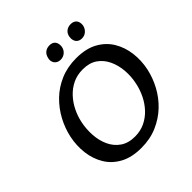

<svg xmlns="http://www.w3.org/2000/svg" viewBox="-221 -1013 1194 1194"><g transform="rotate(-45 376.5 -416.0)"><path d="M348 12Q264 12 207 -19Q150 -50 118.5 -102Q87 -154 79 -218.5Q71 -283 85 -350Q98 -411 128.5 -468Q159 -525 205.5 -570.5Q252 -616 315 -643Q378 -670 455 -670Q540 -670 597 -638.5Q654 -607 685.5 -554.5Q717 -502 725 -437.5Q733 -373 719 -307Q706 -246 675 -188.5Q644 -131 597 -86.5Q550 -42 487.5 -15Q425 12 348 12ZM369 -66Q418 -66 457.5 -85Q497 -104 527 -136Q557 -168 577 -208.5Q597 -249 606 -292Q618 -345 614 -398Q610 -451 589.5 -495Q569 -539 531 -565.5Q493 -592 435 -592Q385 -592 346 -573Q307 -554 277 -522Q247 -490 227 -449.5Q207 -409 198 -366Q187 -313 190.5 -260Q194 -207 214.5 -163Q235 -119 273.5 -92.5Q312 -66 369 -66ZM381 -731Q363 -731 350.5 -739.5Q338 -748 333 -763Q328 -778 333 -795Q338 -818 354 -831Q370 -844 394 -844Q412 -844 423.5 -836.5Q435 -829 440 -814.5Q445 -800 442 -782Q438 -760 421 -745.5Q404 -731 381 -731ZM568 -731Q550 -731 538 -739.5Q526 -748 521.5 -763Q517 -778 520 -795Q524 -818 540.5 -831Q557 -844 580 -844Q598 -844 610 -836.5Q622 -829 627 -814.5Q632 -800 629 -782Q624 -760 607.5 -745.5Q591 -731 568 -731Z"/></g></svg>

Font: Ysabeau SemiBold
Style: Italic
Weight: 600
Italic angle: -12°
Designer: Christian Thalmann (Catharsis Fonts)
Version: Version 2.002